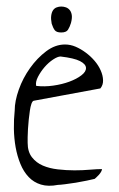

<svg xmlns="http://www.w3.org/2000/svg" viewBox="-20 -571 369 593"><path d="M25.4 -229.5Q25.4 -258.8 38.1 -294.4Q50.8 -330.1 72.8 -360.8Q94.7 -391.6 122.6 -412.6Q150.4 -433.6 180.7 -433.6Q197.3 -433.6 213.4 -426.8Q229.5 -419.9 244.6 -408.7Q259.8 -397.5 272 -383.3Q284.2 -369.1 291 -353.5Q297.9 -337.9 298.3 -323.2Q298.8 -308.6 290 -297.9L84 -259.8Q80.1 -258.8 77.1 -250.5Q74.2 -242.2 72.3 -229.5Q70.3 -216.8 68.8 -201.7Q67.4 -186.5 66.4 -172.4Q65.4 -158.2 65.4 -147Q65.4 -135.7 65.4 -129.9Q65.4 -102.5 78.6 -85.4Q91.8 -68.4 112.3 -59.6Q132.8 -50.8 158.7 -47.9Q184.6 -44.9 210 -44.9Q235.4 -44.9 257.8 -46.9Q280.3 -48.8 294.9 -48.8Q294.9 -44.9 292 -40Q289.1 -35.2 285.2 -30.8Q281.2 -26.4 277.3 -22.9Q273.4 -19.5 272.5 -18.6Q264.6 -16.6 248.5 -13.2Q232.4 -9.8 214.4 -6.8Q196.3 -3.9 180.7 -2Q165 0 159.2 0Q128.9 5.9 106.4 -1Q84 -7.8 68.4 -24.4Q52.7 -41 43 -64.9Q33.2 -88.9 28.3 -116.2Q23.4 -143.6 22.9 -172.9Q22.5 -202.1 25.4 -229.5ZM167 -396.5Q158.2 -396.5 144 -387.2Q129.9 -377.9 117.7 -363.8Q105.5 -349.6 97.2 -333.5Q88.9 -317.4 91.8 -305.7Q117.2 -302.7 144.5 -306.6Q171.9 -310.5 194.3 -318.8Q216.8 -327.1 231.4 -338.4Q246.1 -349.6 245.6 -361.3Q245.1 -373 227.1 -382.3Q209 -391.6 167 -396.5ZM139.6 -498Q136.7 -512.7 138.2 -522.9Q139.6 -533.2 144 -539.6Q148.4 -545.9 155.3 -548.3Q162.1 -550.8 168.9 -550.8Q176.8 -550.8 183.6 -548.3Q190.4 -545.9 195.3 -540Q200.2 -534.2 201.7 -524.4Q203.1 -514.6 199.2 -500Q195.3 -487.3 189.9 -479Q184.6 -470.7 168.9 -470.7Q154.3 -470.7 148.9 -478Q143.6 -485.4 139.6 -498Z"/></svg>

Font: Annie Use Your Telescope
Style: Regular
Weight: 400
Version: Version 1.003 2001